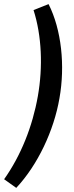

<svg xmlns="http://www.w3.org/2000/svg" viewBox="-68 -740 358 933"><path d="M168 -720 95 -691C135 -566 141 -415 116 -273C90 -125 33 17 -48 131L11 173C115 62 194 -105 221 -263C249 -420 231 -596 168 -720Z"/></svg>

Font: Fixel Text 20240404 Medium
Style: Italic
Weight: 500
Width: 4
Italic angle: -10°
Designer: AlfaBravo + MacPaw
Foundry: Kyrylo Tkachov, Marchela Mozhyna, Serhii Makarenko, Maria Weinstein, Zakhar Kryvoshyya
Version: Version 1.211;Glyphs 3.2 (3225)